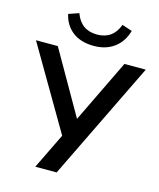

<svg xmlns="http://www.w3.org/2000/svg" viewBox="-147 -1033 937 1128"><g transform="rotate(15 322.0 -469.0)"><path d="M176.8 0 282.2 -216.8 -11.7 -718.8H121.1L340.8 -335L526.4 -718.8H656.2L306.6 0ZM130.9 -917 193.4 -938.5Q227.5 -843.8 325.2 -843.8Q421.9 -843.8 456.1 -937.5L517.6 -917Q498 -848.6 447.8 -811.5Q397.5 -774.4 324.2 -774.4Q245.1 -774.4 195.3 -812.5Q145.5 -850.6 130.9 -917Z"/></g></svg>

Font: Min Sans SemiBold
Style: Regular
Weight: 600
Designer: Jinseong-Kim, NotoSansCJK, Nunito
Foundry: Jinseong-Kim
Version: Version 1.400;Glyphs 3.1.2 (3151)